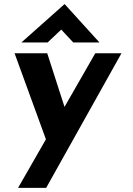

<svg xmlns="http://www.w3.org/2000/svg" viewBox="-20 -693 640 923"><path d="M67 210 438 -437H564L202 210ZM210 2 50 -437H207L326 -68ZM332 -489 263 -563 298 -573 209 -489H83L290 -673H291L458 -489Z"/></svg>

Font: Josefin Sans Thin
Style: Bold Italic
Weight: 700
Italic angle: -7°
Version: Version 2.000